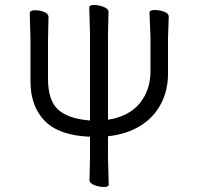

<svg xmlns="http://www.w3.org/2000/svg" viewBox="-20 -738 794 768"><path d="M338 -18 340 -107V-191Q216 -196 159 -254.5Q102 -313 102 -411V-576L99 -685Q99 -697 119.5 -697Q140 -697 157 -690Q174 -683 174 -670L172 -574V-423Q172 -337 212 -300Q252 -263 340 -256V-602L337 -708Q337 -718 356 -718Q375 -718 394.5 -710.5Q414 -703 414 -690L412 -601V-259Q495 -272 538.5 -324.5Q582 -377 582 -455V-585L578 -687Q578 -698 598.5 -698Q619 -698 637 -691Q655 -684 655 -672L652 -584V-443Q652 -376 623.5 -322Q595 -268 541 -234.5Q487 -201 412 -193V-106L415 0Q415 10 396 10Q377 10 357.5 2.5Q338 -5 338 -18Z"/></svg>

Font: LXGW WenKai Lite
Style: Regular
Weight: 400
Designer: LXGW / Fontworks Inc.
Foundry: LXGW / Fontworks Inc.
Version: Version 1.511; March 25, 2025